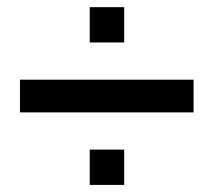

<svg xmlns="http://www.w3.org/2000/svg" viewBox="-20 -607 601 539"><path d="M231.9 -487.8V-586.9H328.6V-487.8ZM36.1 -291.5V-383.3H523.4V-291.5ZM231.9 -87.9V-187H328.6V-87.9Z"/></svg>

Font: Roboto Slab
Style: Regular
Weight: 400
Designer: Google
Version: Version 2.000; ttfautohint (v1.8.1.43-b0c9)